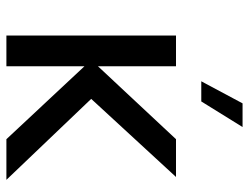

<svg xmlns="http://www.w3.org/2000/svg" viewBox="-109 -669 778 600"><g transform="rotate(90 280.0 -369.0)"><path d="M415 0H542L289 -265L533 -530H415L187 -286V-530H91V0H187V-244ZM234 -609H297L377 -738H303Z"/></g></svg>

Font: Chess Sans Medium
Style: Regular
Weight: 500
Designer: Wolf Bōese
Foundry: Wolf Bōese
Version: Version 7.223;Glyphs 3.3 (3306)